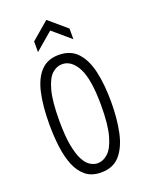

<svg xmlns="http://www.w3.org/2000/svg" viewBox="-163 -957 809 1050"><g transform="rotate(-20 242.0 -431.5)"><path d="M240 12Q186 12 151.5 -15.5Q117 -43 97.5 -90.5Q78 -138 70 -200.5Q62 -263 62 -332Q62 -438 79 -514Q96 -590 135 -631Q174 -672 239 -672Q308 -672 348 -628.5Q388 -585 405 -508.5Q422 -432 422 -332Q422 -235 405.5 -157Q389 -79 349.5 -33.5Q310 12 240 12ZM239 -42Q271 -42 299.5 -68Q328 -94 346 -157.5Q364 -221 364 -333Q364 -484 329.5 -551Q295 -618 239 -618Q208 -618 181 -594Q154 -570 137 -508Q120 -446 120 -333Q120 -245 130.5 -188.5Q141 -132 158 -100Q175 -68 196.5 -55Q218 -42 239 -42ZM139 -725V-787L242 -875L345 -787V-725L242 -813Z"/></g></svg>

Font: Bricolage Grotesque 12pt Condensed ExtraLight
Style: Regular
Weight: 200
Width: 3
Designer: Mathieu Triay
Foundry: Atelier Triay
Version: Version 1.001; ttfautohint (v1.8.4.7-5d5b);gftools[0.9.33.de